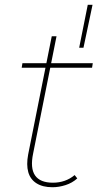

<svg xmlns="http://www.w3.org/2000/svg" viewBox="-20 -782 428 805"><path d="M200 3Q159 3 133 -13.5Q107 -30 98.5 -60.5Q90 -91 98 -134L197 -630H217L119 -139Q106 -77 127 -46.5Q148 -16 202 -16Q228 -16 251 -24Q274 -32 293 -48L304 -34Q283 -15 255 -6Q227 3 200 3ZM71 -498 74 -517H369L366 -498ZM312 -582 348 -762H368L330 -582Z"/></svg>

Font: Montserrat Thin Thin
Style: Italic
Weight: 250
Italic angle: -11.3°
Version: Version 9.000